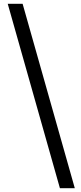

<svg xmlns="http://www.w3.org/2000/svg" viewBox="-20 -819 430 1019"><path d="M298 180H377L100 -799H21Z"/></svg>

Font: Noto Sans CJK TC Medium
Style: Regular
Weight: 500
Designer: Ryoko NISHIZUKA 西塚涼子 (kana, bopomofo & ideographs); Paul D. Hunt (Latin, Greek & Cyrillic); Sandoll Communications 산돌커뮤니
Foundry: Adobe
Version: Version 2.004;hotconv 1.0.118;makeotfexe 2.5.65603